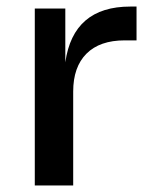

<svg xmlns="http://www.w3.org/2000/svg" viewBox="-20 -565 454 585"><path d="M86 0V-539H179V-375Q203 -545 377 -545H396V-442H360Q284 -442 243.5 -401.5Q203 -361 203 -286V0Z"/></svg>

Font: Cazoo Sans Medium
Style: Regular
Weight: 500
Designer: Jonathan Barnbrook, Julián Moncada
Foundry: Barnbrook Fonts
Version: Version 2.000;Glyphs 3.3 (3337)